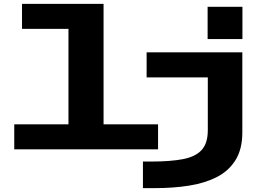

<svg xmlns="http://www.w3.org/2000/svg" viewBox="-20 -770 1340 990"><path d="M53.5 0V-129H333V-621H93.5V-750H514V-129H795V0ZM1050.5 -735H1230V-568.5H1050.5ZM717 200V63H758.5Q859 63 923.8 50.5Q988.5 38 1020 3.2Q1051.5 -31.5 1051.5 -98.5V-371H736V-500H1229.5V-87.5Q1229.5 -1 1194.5 55.2Q1159.5 111.5 1097.8 143Q1036 174.5 954.8 187.2Q873.5 200 780.5 200Z"/></svg>

Font: Trispace Expanded
Style: Bold
Weight: 700
Width: 7
Designer: Tyler Finck
Foundry: Etcetera Type Company
Version: Version 1.210; ttfautohint (v1.8.3)